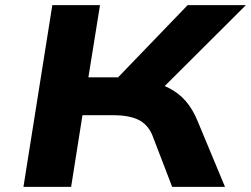

<svg xmlns="http://www.w3.org/2000/svg" viewBox="-20 -725 974 745"><path d="M71 0 183 -705H368L323 -425H467L417 -403L708 -705H934L595 -367L526 -417Q588 -407 630.5 -386Q673 -365 700.5 -333Q728 -301 746 -257L853 0H648L572 -198Q555 -241 518.5 -259.5Q482 -278 418 -278H300L256 0Z"/></svg>

Font: Nunito Sans 7pt Expanded ExtraBold
Style: Italic
Weight: 800
Width: 7
Italic angle: -9°
Designer: Vernon Adams
Foundry: Vernon Adams
Version: Version 3.101;gftools[0.9.27]